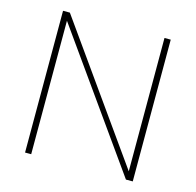

<svg xmlns="http://www.w3.org/2000/svg" viewBox="-98 -760 878 861"><g transform="rotate(15 341.0 -329.0)"><path d="M119.5 0V-619.5L559.3 0H591V-658.1H562V-39.1L122.7 -658.1H91V0Z"/></g></svg>

Font: Arad-FD-VF Thin
Style: Regular
Weight: 100
Designer: Mohammad Darvishi
Version: Version 1.010;September 21, 2024;FontCreator 15.0.0.2992 64-